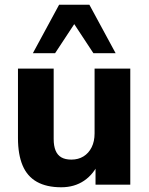

<svg xmlns="http://www.w3.org/2000/svg" viewBox="-20 -781 630 812"><path d="M239 11Q177 11 136 -12Q95 -35 75.5 -81.5Q56 -128 56 -197V-491H207V-193Q207 -164 215 -144.5Q223 -125 239.5 -115.5Q256 -106 282 -106Q311 -106 333 -119.5Q355 -133 367.5 -158Q380 -183 380 -217V-491H531V0H384V-96H399Q377 -45 336 -17Q295 11 239 11ZM119 -556 230 -761H358L469 -556H375L294 -679L213 -556Z"/></svg>

Font: Nunito Sans 12pt ExtraLight 12pt ExtraBold
Style: Regular
Weight: 800
Version: Version 3.101;gftools[0.9.27]